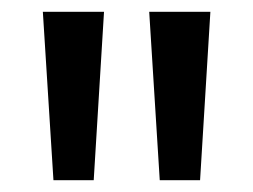

<svg xmlns="http://www.w3.org/2000/svg" viewBox="-20 -779 433 328"><path d="M140.1 -471.2 157.7 -758.8H53.2L71.3 -471.2ZM321.8 -471.2 339.4 -758.8H234.9L252.9 -471.2Z"/></svg>

Font: Winston
Style: Regular
Weight: 400
Designer: Vernon Adams, Kim Jin-seong, David Berlow, Cristiano Sobral
Foundry: The Winston Project Authors
Version: Version 3.004